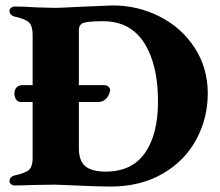

<svg xmlns="http://www.w3.org/2000/svg" viewBox="-20 -679 809 706"><path d="M744 -335Q744 -245 702 -166.5Q660 -88 578.5 -40.5Q497 7 385 7Q340 7 235 2L183 0L111 1Q57 3 33 3Q27 3 21 -1.5Q15 -6 15 -12Q15 -29 34 -34Q73 -42 86.5 -54.5Q100 -67 100 -97V-304H57Q45 -304 39 -313.5Q33 -323 33 -335Q33 -349 41 -357.5Q49 -366 62 -366H100V-551Q100 -583 87 -596Q74 -609 34 -618Q15 -623 15 -640Q15 -646 21 -650.5Q27 -655 33 -655Q70 -655 111 -652Q165 -650 183 -650Q199 -650 273 -654Q383 -659 394 -659Q487 -659 567.5 -618Q648 -577 696 -503Q744 -429 744 -335ZM561 -306Q561 -442 510 -521.5Q459 -601 359 -601Q308 -601 289 -595.5Q270 -590 270 -568V-366H362Q372 -366 378.5 -360.5Q385 -355 385 -347L384 -342Q381 -327 369.5 -315.5Q358 -304 342 -304H270V-134Q270 -88 293.5 -68Q317 -48 369 -48Q465 -48 513 -116.5Q561 -185 561 -306Z"/></svg>

Font: EB Garamond ExtraBold
Style: Regular
Weight: 800
Designer: Georg Duffner and Octavio Pardo
Foundry: Georg Duffner
Version: Version 1.000